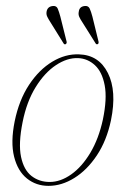

<svg xmlns="http://www.w3.org/2000/svg" viewBox="-20 -613 420 641"><path d="M244 -431.5Q310 -429.5 340.2 -369.2Q370.5 -309 350.5 -211.5Q336 -143 303.2 -94Q270.5 -45 228.2 -18.8Q186 7.5 142 7.5Q100.5 7.5 69.8 -17.2Q39 -42 27 -90.2Q15 -138.5 29 -208Q43.5 -279 77 -329.8Q110.5 -380.5 154.5 -407Q198.5 -433.5 244 -431.5ZM146 -5.5Q182 -5.5 217.8 -30.8Q253.5 -56 281.5 -102.8Q309.5 -149.5 323.5 -214Q338 -283.5 329.5 -328.2Q321 -373 297 -395.2Q273 -417.5 241 -419Q204.5 -420.5 166.8 -395.5Q129 -370.5 99 -322Q69 -273.5 55.5 -205.5Q41 -133.5 50.2 -89.5Q59.5 -45.5 85.2 -25.5Q111 -5.5 146 -5.5ZM181.5 -557.5 202 -475.5Q204 -469.5 200 -466Q195 -463 192 -468.5L147 -541Q141.5 -549.5 137.8 -557.2Q134 -565 135.5 -574Q138.5 -591.5 157 -593Q168.5 -594 172.8 -584Q177 -574 181.5 -557.5ZM288.5 -557.5 308.5 -476Q310.5 -469 307 -466Q301.5 -463.5 299 -468.5L253.5 -541Q248 -549 244.5 -557Q241 -565 243 -574Q245 -591.5 263.5 -593Q275 -594 279.5 -584.2Q284 -574.5 288.5 -557.5Z"/></svg>

Font: Fraunces 144pt S050 Thin
Style: Italic
Weight: 100
Italic angle: -16°
Version: Version 1.000; ttfautohint (v1.8.3)